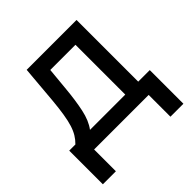

<svg xmlns="http://www.w3.org/2000/svg" viewBox="-181 -674 977 977"><g transform="rotate(-45 307.5 -186.0)"><path d="M14.2 156.7V-85.4H58.6Q75.7 -102.1 87.9 -122.1Q100.1 -142.1 108.6 -169.4Q117.2 -196.8 123.3 -234.9Q129.4 -272.9 134.3 -325.7L151.9 -529.3H510.7V-85.4H593.8V156.7H500.5V0H107.9V156.7ZM163.6 -85.4H417.5V-443.8H236.3L225.1 -325.7Q217.8 -243.7 204.8 -183.1Q191.9 -122.6 163.6 -85.4Z"/></g></svg>

Font: Inter Cardless Tabular
Style: Regular
Weight: 400
Designer: Rasmus Andersson
Foundry: rsms
Version: Version 4.000;git-4fc901f